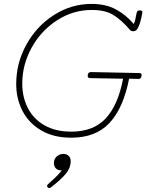

<svg xmlns="http://www.w3.org/2000/svg" viewBox="-20 -708 770 983"><path d="M94 -280Q94 -210 123 -154Q152 -98 208.5 -66Q265 -34 345 -34Q459 -34 522 -102.5Q585 -171 610 -305L443 -308Q429 -308 429 -319Q429 -339 446 -339L693 -334Q705 -334 705 -324Q705 -314 701 -309Q697 -304 690 -304L641 -305Q612 -156 541.5 -79.5Q471 -3 345 -3Q255 -3 191.5 -40Q128 -77 95.5 -139.5Q63 -202 63 -278Q63 -385 115 -479.5Q167 -574 256 -631Q345 -688 449 -688Q521 -688 572.5 -660.5Q624 -633 665 -585Q674 -607 678 -635Q680 -647 683.5 -651Q687 -655 695 -655Q702 -655 706 -652Q710 -649 709 -644Q699 -586 685 -563Q677 -548 662 -548Q655 -548 650.5 -550.5Q646 -553 640 -561Q598 -609 557.5 -633Q517 -657 450 -657Q354 -657 272 -604Q190 -551 142 -464Q94 -377 94 -280ZM342 118Q342 151 317.5 181Q293 211 241 251Q235 255 232 255Q228 255 224.5 251.5Q221 248 221 243Q221 240 225 236L240 222Q282 185 296 164H291Q276 164 266 154Q256 144 256 127Q256 105 271 92.5Q286 80 304 80Q320 80 331 89.5Q342 99 342 118Z"/></svg>

Font: Mali ExtraLight
Style: Italic
Weight: 275
Italic angle: -10°
Version: Version 1.000; ttfautohint (v1.6)